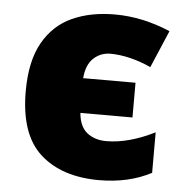

<svg xmlns="http://www.w3.org/2000/svg" viewBox="-46 -607 633 661"><g transform="rotate(5 271.0 -276.5)"><path d="M320 10Q191 10 116.5 -57Q42 -124 42 -273Q42 -377 78 -441Q114 -505 177.5 -534Q241 -563 325 -563Q421 -563 517 -522L462 -393Q425 -410 389 -418.5Q353 -427 322 -427Q288 -427 263.5 -404.5Q239 -382 235 -335H416V-215H236Q240 -168 266.5 -147Q293 -126 333 -126Q410 -126 500 -171V-31Q422 10 320 10Z"/></g></svg>

Font: Noto Sans Black
Style: Regular
Weight: 900
Designer: Monotype Design Team
Foundry: Monotype Imaging Inc.
Version: Version 2.007